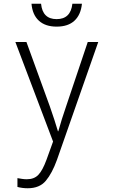

<svg xmlns="http://www.w3.org/2000/svg" viewBox="-20 -756 603 1024"><path d="M128 248Q99 248 73 241V194Q84 196 97 198Q110 200 123 200Q162 200 184.5 176.5Q207 153 228 96L263 -1L62 -532H121L246 -188Q260 -148 270 -117Q280 -86 289 -56H291Q300 -88 310 -120.5Q320 -153 333 -190L448 -532H504L284 96Q258 168 224.5 208Q191 248 128 248ZM282 -614Q222 -614 187.5 -645.5Q153 -677 148 -736H199Q207 -654 282 -654Q357 -654 366 -736H417Q411 -677 377 -645.5Q343 -614 282 -614Z"/></svg>

Font: Noto Sans Mono SemiCondensed Light
Style: Regular
Weight: 300
Width: 4
Designer: Monotype Design Team
Foundry: Monotype Imaging Inc.
Version: Version 2.014; ttfautohint (v1.8.4.7-5d5b)